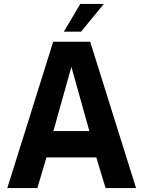

<svg xmlns="http://www.w3.org/2000/svg" viewBox="-20 -951 725 971"><path d="M249 -740H436L668 0H514L467 -155H215L169 0H17ZM432 -288 341 -613 250 -288ZM386 -931H505L390 -791H303Z"/></svg>

Font: Exo
Style: Bold
Weight: 700
Designer: Natanael Gama
Foundry: Natanael Gama
Version: Version 1.500; ttfautohint (v1.6)